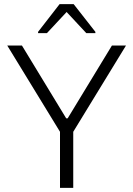

<svg xmlns="http://www.w3.org/2000/svg" viewBox="-20 -908 645 928"><path d="M15 0ZM270 0V-271L15 -688H86L300 -336H307L521 -688H589L334 -271V0ZM164 -748ZM164 -748V-754L268 -888H336L441 -754V-748H397L302 -850L207 -748Z"/></svg>

Font: Azeri Sans Light
Style: Regular
Weight: 300
Designer: Hector Gatti & Omnibus-Type (original fonts) / Cristiano Sobral (main changes and remastering)
Version: Version 1.000; ttfautohint (v1.6)